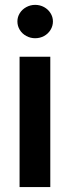

<svg xmlns="http://www.w3.org/2000/svg" viewBox="-20 -761 284 781"><path d="M59.6 -530.3H184.6V0H59.6ZM50.8 -673.8Q50.8 -691.9 60.5 -707.5Q70.3 -723.1 87.2 -732.2Q104 -741.2 123 -741.2Q142.6 -741.2 159.2 -732.2Q175.8 -723.1 185.5 -707.5Q195.3 -691.9 195.3 -673.8Q195.3 -655.3 185.5 -639.4Q175.8 -623.5 159.2 -614.5Q142.6 -605.5 123 -605.5Q104 -605.5 87.2 -614.5Q70.3 -623.5 60.5 -639.4Q50.8 -655.3 50.8 -673.8Z"/></svg>

Font: Pretendard GOV SemiBold
Style: Regular
Weight: 600
Designer: Base glyphs from Inter by Rasmus Andersson; Hangeul glyphs from Noto Sans CJK(Source Han Sans) by Jang Soo-young and Kan
Foundry: Kil Hyung-jin
Version: Version 1.309